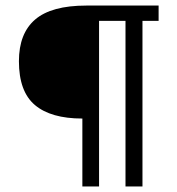

<svg xmlns="http://www.w3.org/2000/svg" viewBox="-20 -670 637 690"><path d="M550 -650V-595H492V0H431V-595H336V0H276V-244Q163 -244 105.5 -292.5Q48 -341 48 -450Q48 -550 106.5 -600Q165 -650 290 -650Z"/></svg>

Font: Arsenal
Style: Regular
Weight: 400
Designer: Andrij Shevchenko
Foundry: Stairsfor.com
Version: Version 1.000